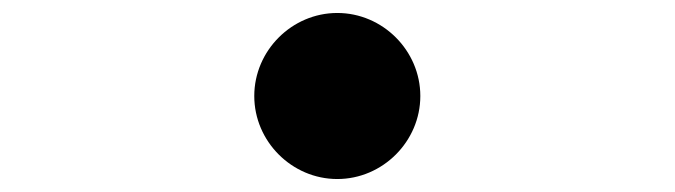

<svg xmlns="http://www.w3.org/2000/svg" viewBox="-20 -528 1040 296"><path d="M500 -508C430 -508 372 -450 372 -380C372 -310 430 -252 500 -252C570 -252 628 -310 628 -380C628 -450 570 -508 500 -508Z"/></svg>

Font: Noto Sans HK
Style: Bold
Weight: 700
Designer: Ryoko NISHIZUKA 西塚涼子 (kana, bopomofo & ideographs); Paul D. Hunt (Latin, Greek & Cyrillic); Sandoll Communications 산돌커뮤니
Foundry: Adobe
Version: Version 2.002;hotconv 1.0.116;makeotfexe 2.5.65601